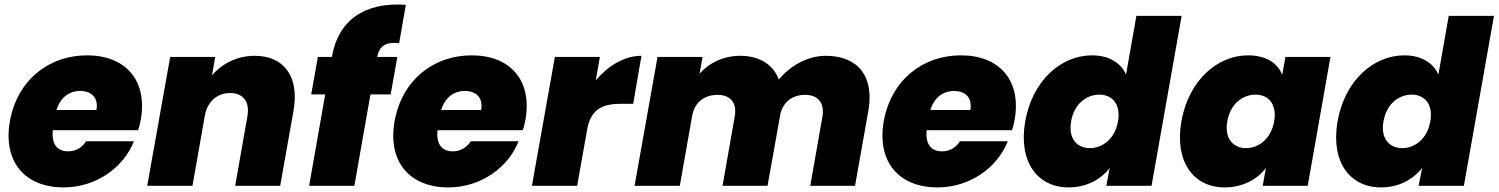

<svg xmlns="http://www.w3.org/2000/svg" viewBox="-20 -809 6525 836"><path d="M330 -413C375 -413 410 -386 400 -330H226C243 -385 281 -413 330 -413ZM563 -194H355C340 -171 315 -150 277 -150C234 -150 203 -176 210 -242H581C587 -257 590 -273 593 -288C623 -461 525 -568 359 -568C191 -568 55 -459 23 -281C-8 -102 91 7 257 7C398 7 518 -79 563 -194Z M1004 0H1200L1258 -327C1284 -474 1218 -566 1089 -566C1009 -566 944 -529 903 -481L917 -561H721L621 0H818L872 -306C883 -366 925 -404 982 -404C1039 -404 1069 -366 1057 -301Z M1326 0H1523L1593 -398H1681L1710 -561H1622C1633 -611 1660 -627 1718 -621L1747 -788C1568 -801 1454 -721 1426 -566L1425 -561H1364L1335 -398H1396Z M2005 -413C2050 -413 2085 -386 2075 -330H1901C1918 -385 1956 -413 2005 -413ZM2238 -194H2030C2015 -171 1990 -150 1952 -150C1909 -150 1878 -176 1885 -242H2256C2262 -257 2265 -273 2268 -288C2298 -461 2200 -568 2034 -568C1866 -568 1730 -459 1698 -281C1667 -102 1766 7 1932 7C2073 7 2193 -79 2238 -194Z M2493 0 2538 -253C2555 -333 2604 -357 2682 -357H2737L2773 -566C2698 -566 2627 -522 2574 -459L2592 -561H2396L2296 0Z M3508 0H3703L3761 -327C3787 -474 3718 -566 3576 -566C3493 -566 3419 -520 3371 -463C3346 -529 3286 -566 3203 -566C3127 -566 3065 -533 3026 -488L3039 -561H2843L2743 0H2940L2994 -306C3004 -362 3046 -396 3104 -396C3160 -396 3190 -362 3179 -301L3126 0H3322L3378 -313C3391 -367 3432 -396 3485 -396C3541 -396 3571 -362 3561 -301Z M4135 -413C4180 -413 4215 -386 4205 -330H4031C4048 -385 4086 -413 4135 -413ZM4368 -194H4160C4145 -171 4120 -150 4082 -150C4039 -150 4008 -176 4015 -242H4386C4392 -257 4395 -273 4398 -288C4428 -461 4330 -568 4164 -568C3996 -568 3860 -459 3828 -281C3797 -102 3896 7 4062 7C4203 7 4323 -79 4368 -194Z M4444 -281C4413 -102 4499 7 4633 7C4711 7 4774 -28 4812 -78L4797 0H4994L5125 -740H4928L4883 -484C4861 -535 4809 -568 4735 -568C4601 -568 4476 -460 4444 -281ZM4848 -281C4835 -205 4781 -164 4725 -164C4670 -164 4630 -206 4644 -281C4657 -357 4711 -397 4767 -397C4822 -397 4861 -356 4848 -281Z M5124 -281C5093 -102 5179 7 5312 7C5391 7 5455 -28 5492 -78L5478 0H5674L5773 -561H5577L5563 -483C5544 -533 5494 -568 5414 -568C5281 -568 5156 -460 5124 -281ZM5528 -281C5515 -205 5461 -164 5405 -164C5350 -164 5310 -206 5324 -281C5337 -357 5391 -397 5447 -397C5502 -397 5541 -356 5528 -281Z M5804 -281C5773 -102 5859 7 5993 7C6071 7 6134 -28 6172 -78L6157 0H6354L6485 -740H6288L6243 -484C6221 -535 6169 -568 6095 -568C5961 -568 5836 -460 5804 -281ZM6208 -281C6195 -205 6141 -164 6085 -164C6030 -164 5990 -206 6004 -281C6017 -357 6071 -397 6127 -397C6182 -397 6221 -356 6208 -281Z"/></svg>

Font: SVN-Poppins ExtraBold
Style: Italic
Weight: 800
Italic angle: -10°
Designer: Ninad Kale (Devanagari), Jonny Pinhorn (Latin)
Foundry: Indian Type Foundry
Version: Version 3.002 2017